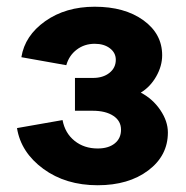

<svg xmlns="http://www.w3.org/2000/svg" viewBox="-20 -545 557 574"><path d="M256.8 -213.9H204.1V-312H257.8Q288.1 -312 307.1 -327.1Q326.2 -342.3 326.2 -366.2Q326.2 -387.2 308.6 -400.6Q291 -414.1 263.2 -414.1Q232.4 -414.1 209.5 -396.7Q186.5 -379.4 178.2 -350.1L43.9 -374Q54.2 -438.5 115.2 -481.7Q176.3 -524.9 263.2 -524.9Q352.5 -524.9 408.7 -484.4Q464.8 -443.8 464.8 -379.9Q464.8 -347.7 447 -316.4Q429.2 -285.2 400.9 -268.1Q436.5 -249.5 459.2 -216.1Q481.9 -182.6 481.9 -148.9Q481.9 -79.6 423.1 -35.4Q364.3 8.8 272 8.8Q176.3 8.8 109.4 -40.3Q42.5 -89.4 30.8 -162.1L167 -186Q174.3 -147 202.9 -124Q231.4 -101.1 272 -101.1Q304.2 -101.1 323 -116.2Q341.8 -131.3 341.8 -157.2Q341.8 -183.6 318.8 -198.7Q295.9 -213.9 256.8 -213.9Z"/></svg>

Font: LT Superior
Style: Bold
Weight: 400
Designer: Daniel Lyons
Foundry: LyonsType
Version: Version 1.000